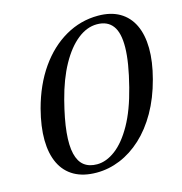

<svg xmlns="http://www.w3.org/2000/svg" viewBox="-107 -808 869 917"><g transform="rotate(-15 327.5 -349.5)"><path d="M458.7 -711.3Q521.5 -711.3 565 -686Q608.5 -660.6 631.2 -613.1Q653.8 -565.7 654.7 -499.1Q655.5 -432.6 633.6 -350.1Q610.4 -262.3 571.8 -194.7Q533.2 -127.2 483.4 -81.4Q433.5 -35.6 376.7 -12.2Q319.8 11.2 260.3 11.2Q195 11.2 150.2 -14.1Q105.4 -39.5 82.3 -87.4Q59.3 -135.2 58.4 -202.4Q57.6 -269.6 79.5 -353.5Q109 -464.1 165 -544.3Q221.1 -624.5 296.6 -667.9Q372.1 -711.3 458.7 -711.3ZM514.7 -341.9Q544.4 -457.6 545.5 -530.8Q546.7 -604 520.7 -638.5Q494.8 -673.1 443 -673.1Q393.3 -673.1 347 -636.3Q300.6 -599.5 262.5 -530.6Q224.4 -461.7 199.4 -365Q176.2 -275.3 170 -211Q163.8 -146.7 173.7 -106Q183.5 -65.2 208.4 -46Q233.2 -26.8 272.1 -26.8Q317.9 -26.8 363.5 -61.2Q409.1 -95.5 448.4 -165.4Q487.7 -235.3 514.7 -341.9Z"/></g></svg>

Font: Fraunces
Style: Italic
Weight: 900
Italic angle: -16°
Version: Version 1.000;[0bf87f6ff]